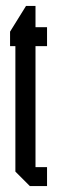

<svg xmlns="http://www.w3.org/2000/svg" viewBox="-20 -629 197 649"><path d="M81 0 32 -49V-473H14V-522L68 -609H100V-537H139V-473H100V-64H139V0Z"/></svg>

Font: Commune Nuit Debout
Style: Regular
Weight: 400
Designer: Sébastien Marchal
Foundry: Sébastien Marchal
Version: Version 1.003;PS 1.3;hotconv 1.0.88;makeotf.lib2.5.647800